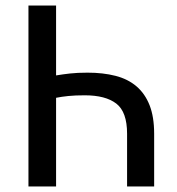

<svg xmlns="http://www.w3.org/2000/svg" viewBox="-20 -675 640 695"><path d="M83 0V-655H183V-402Q207 -406 233.5 -409Q260 -412 297 -412Q353 -412 398 -400.5Q443 -389 474 -362.5Q505 -336 521.5 -294Q538 -252 538 -191V0H440V-191Q440 -270 401 -300Q362 -330 287 -330Q252 -330 227.5 -327.5Q203 -325 183 -321V0Z"/></svg>

Font: Source Code Pro Medium
Style: Regular
Weight: 500
Monospace: yes
Designer: Paul D. Hunt, Teo Tuominen
Foundry: Adobe Systems Incorporated
Version: Version 2.030;PS 1.000;hotconv 16.6.51;makeotf.lib2.5.65220